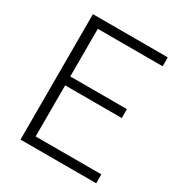

<svg xmlns="http://www.w3.org/2000/svg" viewBox="-174 -861 920 981"><g transform="rotate(30 286.0 -370.0)"><path d="M89.5 0V-740H531V-687.5H148.5V-52.5H536V0ZM128.5 -354V-406.5H482.5V-354Z"/></g></svg>

Font: Encode Sans SC Condensed Thin Light
Style: Regular
Weight: 300
Version: Version 3.002